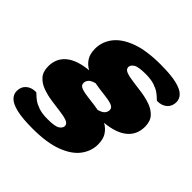

<svg xmlns="http://www.w3.org/2000/svg" viewBox="-216 -896 1194 1194"><g transform="rotate(45 381.0 -299.0)"><path d="M603.5 -95Q603.5 -36.5 566.5 13.2Q529.5 63 450.5 93.2Q371.5 123.5 245 123.5Q154.5 123.5 103.2 111Q52 98.5 31 76.8Q10 55 10 27.5Q10 -9.5 34.5 -31.2Q59 -53 98.5 -53Q104 -53 113.8 -42.5Q123.5 -32 142 -18.5Q160.5 -5 191.2 5.5Q222 16 269.5 16Q335 16 355.8 1.8Q376.5 -12.5 376.5 -30Q376.5 -50 352.2 -59Q328 -68 289.5 -72.8Q251 -77.5 208.2 -83.8Q165.5 -90 127 -103.8Q88.5 -117.5 64.2 -145Q40 -172.5 40 -219.5Q40 -289 89.5 -330.8Q139 -372.5 237.5 -382Q207 -398.5 187.8 -427.5Q168.5 -456.5 168.5 -503.5Q168.5 -562.5 205.5 -612Q242.5 -661.5 321.5 -691.8Q400.5 -722 527 -722Q617.5 -722 668.8 -709.5Q720 -697 741 -675.2Q762 -653.5 762 -626Q762 -589 737.5 -567.2Q713 -545.5 673.5 -545.5Q668.5 -545.5 658.5 -556Q648.5 -566.5 630 -580Q611.5 -593.5 580.8 -604Q550 -614.5 502.5 -614.5Q437.5 -614.5 416.5 -600.2Q395.5 -586 395.5 -568.5Q395.5 -548.5 419.8 -539.5Q444 -530.5 482.5 -525.8Q521 -521 563.8 -514.8Q606.5 -508.5 645 -494.8Q683.5 -481 707.8 -453.8Q732 -426.5 732 -379Q732 -309.5 682.5 -267.8Q633 -226 534.5 -216.5Q565 -200 584.2 -171Q603.5 -142 603.5 -95ZM503.5 -297Q503.5 -319.5 476.5 -328.2Q449.5 -337 408 -341.2Q366.5 -345.5 322.5 -353.5Q290.5 -344.5 279.5 -330.5Q268.5 -316.5 268.5 -301.5Q268.5 -279 295.5 -270.2Q322.5 -261.5 364 -257.2Q405.5 -253 449.5 -245Q481.5 -254 492.5 -268Q503.5 -282 503.5 -297Z"/></g></svg>

Font: Newsreader 6pt ExtraBold
Style: Italic
Weight: 800
Italic angle: -17°
Designer: Hugues Gentile
Foundry: Production Type
Version: Version 1.003; ttfautohint (v1.8.3)